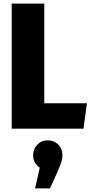

<svg xmlns="http://www.w3.org/2000/svg" viewBox="-20 -715 510 1067"><path d="M226 -695V-141H463L444 0H45V-695ZM327 148Q327 167 321.5 184Q316 201 302 234L258 332H175L201 217Q164 191 164 148Q164 114 187 89.5Q210 65 245 65Q281 65 304 88.5Q327 112 327 148Z"/></svg>

Font: Fira Sans Condensed ExtraBold
Style: Regular
Weight: 800
Width: 3
Designer: Carrois Corporate & Edenspiekermann AG
Foundry: Carrois Corporate GbR & Edenspiekermann AG
Version: Version 4.203